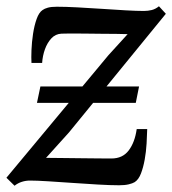

<svg xmlns="http://www.w3.org/2000/svg" viewBox="-22 -582 549 613"><path d="M24.5 11 -1.5 -14.5 324 -405.5 385.5 -473Q373 -473.5 349.8 -473.8Q326.5 -474 299 -474.2Q271.5 -474.5 245.2 -474.8Q219 -475 199.5 -475Q180 -475 174 -474.5Q155 -473.5 142 -459.5Q129 -445.5 121.5 -424.8Q114 -404 112.5 -381H78.5Q77.5 -397 78.5 -422.2Q79.5 -447.5 83.5 -474Q87.5 -500.5 95 -521.5Q102.5 -542.5 114 -550Q120 -554.5 130.8 -557.5Q141.5 -560.5 159.5 -560.5Q187 -560.5 224.8 -558.5Q262.5 -556.5 303 -553.8Q343.5 -551 379.2 -549Q415 -547 437 -547Q450.5 -547 462.5 -550Q474.5 -553 485.5 -562L507.5 -538L198.5 -159.5L125 -78Q145.5 -78 175.2 -77.5Q205 -77 236.8 -76.8Q268.5 -76.5 294.8 -76.2Q321 -76 334 -76Q369.5 -76 389 -101.8Q408.5 -127.5 414.5 -170H448Q447.5 -149.5 446 -123.5Q444.5 -97.5 440 -72.5Q435.5 -47.5 428 -28Q420.5 -8.5 408 -0.5Q401.5 3.5 389 6.5Q376.5 9.5 358 9.5Q330.5 9.5 291 7.2Q251.5 5 209.8 2Q168 -1 131.8 -3.2Q95.5 -5.5 73.5 -5.5Q60.5 -5.5 47.8 -1.5Q35 2.5 24.5 11ZM96 -253.5 107 -306H422L411.5 -253.5Z"/></svg>

Font: Merriweather 28pt
Style: Italic
Weight: 400
Italic angle: -7.8°
Version: Version 2.101